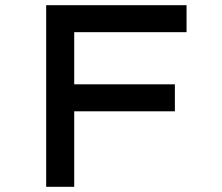

<svg xmlns="http://www.w3.org/2000/svg" viewBox="-20 -720 854 740"><path d="M158 0V-700H266V0ZM198 -291V-395H654V-291ZM208 -596V-700H699V-596Z"/></svg>

Font: Lexend Peta
Style: Regular
Weight: 400
Designer: Bonnie Shaver-Troup, Thomas Jockin
Foundry: Lexend
Version: Version 1.007